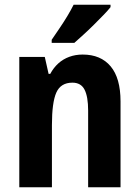

<svg xmlns="http://www.w3.org/2000/svg" viewBox="-20 -786 585 806"><path d="M327 -557Q403 -557 444.5 -507.5Q486 -458 486 -360V0H350V-322Q350 -380 335 -409.5Q320 -439 284 -439Q235 -439 216.5 -397.5Q198 -356 198 -261V0H61V-547H168L184 -476H191Q205 -502 225 -520Q245 -538 271 -547.5Q297 -557 327 -557ZM444 -756Q433 -742 414.5 -723Q396 -704 374.5 -682.5Q353 -661 331.5 -641.5Q310 -622 292 -606H197V-619Q214 -644 231 -669Q248 -694 263 -719Q278 -744 289 -766H444Z"/></svg>

Font: Noto Sans Khmer Condensed
Style: Bold
Weight: 700
Width: 3
Designer: Danh Hong and the Monotype Design Team
Foundry: Monotype Imaging Inc.
Version: Version 2.004